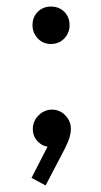

<svg xmlns="http://www.w3.org/2000/svg" viewBox="-20 -439 309 585"><path d="M76 103 133 -8 159 -14Q155 -5 148 1.5Q141 8 130 8Q111 8 95.5 -7.5Q80 -23 80 -46Q80 -70 97.5 -87.5Q115 -105 139 -105Q162 -105 179 -87.5Q196 -70 196 -46Q196 -36 192.5 -22.5Q189 -9 178 13L119 126ZM135 -305Q111 -305 95 -322Q79 -339 79 -362Q79 -387 95 -403Q111 -419 135 -419Q160 -419 176 -403Q192 -387 192 -362Q192 -339 176 -322Q160 -305 135 -305Z"/></svg>

Font: Outfit-Light
Style: Regular
Weight: 300
Designer: Rodrigo Fuenzalida
Foundry: fragTYPE
Version: Version 1.000